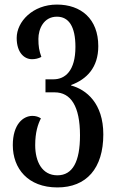

<svg xmlns="http://www.w3.org/2000/svg" viewBox="-20 -568 508 840"><path d="M231 252C358 252 432 169 432 20C432 -116 358 -176 291 -194V-196C359 -221 410 -272 410 -366C410 -486 334 -548 229 -548C123 -548 53 -473 53 -402C53 -338 86 -309 120 -309C134 -309 148 -312 161 -319C151 -347 148 -365 148 -398C148 -441 171 -495 229 -495C281 -495 310 -452 310 -363C310 -258 265 -221 214 -221H179V-164H219C290 -164 330 -103 330 24C330 139 298 199 231 199C164 199 134 139 134 67C134 11 146 -25 159 -50C149 -57 136 -61 122 -61C81 -61 36 -24 36 67C36 169 102 252 231 252Z"/></svg>

Font: Noto Serif Georgian ExtraCondensed Medium
Style: Regular
Weight: 500
Width: 2
Designer: Monotype Design Team, Akaki Razmadze
Foundry: Google LLC
Version: Version 2.003